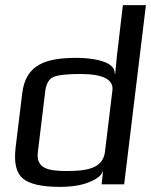

<svg xmlns="http://www.w3.org/2000/svg" viewBox="-20 -720 590 750"><path d="M280 -494C158 -494 81 -468 67 -357L41 -144C34 -85 43 -45 69 -23C95 -1 143 10 213 10C263 10 304 3 334 -11C365 -24 381 -40 383 -57L377 0H465L550 -700H460L443 -555C439 -528 435 -487 430 -432H428C432 -482 337 -494 280 -494ZM240 -52C167 -52 120 -62 128 -127L157 -366C161 -393 171 -411 188 -419C206 -427 241 -431 294 -431C383 -431 425 -409 419 -366L390 -127C382 -61 318 -52 240 -52Z"/></svg>

Font: Gamestation Display
Style: Italic
Weight: 400
Designer: Jonas Hecksher
Foundry: Jonas Hecksher, Playtypeª, e-types AS
Version: Version 1.003